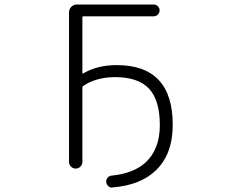

<svg xmlns="http://www.w3.org/2000/svg" viewBox="-20 -774 1040 857"><path d="M494.1 -429.7Q410.2 -429.7 351.6 -390.6Q347.7 -387.7 347.7 -382.8V-50.8Q347.7 -39.1 338.9 -30.3Q330.1 -21.5 317.9 -21.5Q305.7 -21.5 296.9 -30.3Q288.1 -39.1 288.1 -50.8V-718.8Q288.1 -733.4 298.3 -743.7Q308.6 -753.9 323.2 -753.9H666Q676.8 -753.9 684.6 -746.1Q692.4 -738.3 692.4 -727.5Q692.4 -716.8 684.6 -709Q676.8 -701.2 666 -701.2H352.5Q347.7 -701.2 347.7 -697.3V-449.2Q347.7 -444.3 351.6 -446.3Q414.1 -483.4 501 -483.4Q751 -483.4 751 -216.8Q751 -85.9 675.8 -13.7Q607.4 52.7 482.4 62.5Q481.4 63.5 480.5 63.5Q470.7 63.5 462.9 56.6Q455.1 48.8 454.1 38.1Q453.1 27.3 460.4 19Q467.8 10.7 478.5 9.8Q578.1 0 631.8 -50.8Q693.4 -109.4 693.4 -215.8Q693.4 -327.1 645 -378.4Q596.7 -429.7 494.1 -429.7Z"/></svg>

Font: Rounded-L Mgen+ 1m light
Style: Regular
Weight: 200
Designer: [Source Han Sans]
Ryoko NISHIZUKA  (kana & ideographs); Paul D. Hunt (Latin, Greek & Cyrillic); Wenlong ZHANG  (bopomofo
Version: Version 1.059.20150602